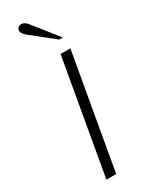

<svg xmlns="http://www.w3.org/2000/svg" viewBox="-243 -981 785 1020"><g transform="rotate(-30 150.0 -471.0)"><path d="M200 -700H260L137 0H77ZM99 -876Q70 -899 70 -916Q70 -927 78.5 -934.5Q87 -942 98 -942Q118 -942 135 -920L254 -770H232Z"/></g></svg>

Font: Fahkwang ExtraLight
Style: Italic
Weight: 275
Italic angle: -10°
Designer: Suppakit Chalermlarp | Katatrad Co.,Ltd.
Foundry: Cadson Demak Co.,Ltd.
Version: Version 1.000; ttfautohint (v1.6)